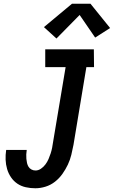

<svg xmlns="http://www.w3.org/2000/svg" viewBox="-20 -999 609 1027"><path d="M169 8Q143 8 118 2.5Q93 -3 73 -16.5Q53 -30 39 -50.5Q25 -71 18 -95Q11 -119 10 -144.5Q9 -170 13 -197H123Q121 -185 120.5 -173Q120 -161 121 -149.5Q122 -138 124.5 -127Q127 -116 132.5 -107Q138 -98 148 -92.5Q158 -87 170 -87Q185 -87 199 -96.5Q213 -106 223 -119.5Q233 -133 239.5 -148Q246 -163 251 -178.5Q256 -194 259 -209.5Q262 -225 264 -240L331 -640H222V-735H482L483 -640H442L373 -224Q368 -198 361.5 -171Q355 -144 343 -118.5Q331 -93 314 -69Q297 -45 274 -27Q251 -9 223.5 -0.5Q196 8 169 8ZM282 -793 215 -854 365 -979H464L569 -849L489 -798L406 -919Z"/></svg>

Font: Iosevka QP
Style: Bold Italic
Weight: 700
Italic angle: -9°
Designer: Belleve Invis
Foundry: Belleve Invis
Version: Version 20.0.0; ttfautohint (v1.8.4)